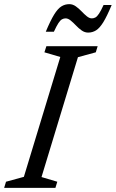

<svg xmlns="http://www.w3.org/2000/svg" viewBox="-38 -905 558 925"><path d="M252.5 -630.5 176 -653 185.5 -682.5H432.5L423.5 -653L337.5 -629.5L162 -52L238 -29.5L229 0H-18L-9 -29.5L77 -53ZM500 -881Q477.5 -827 459.8 -798.2Q442 -769.5 424.8 -758.8Q407.5 -748 386.5 -748Q370 -748 355.2 -758.5Q340.5 -769 327.8 -782.5Q315 -796 302.5 -806.2Q290 -816.5 278 -816.5Q269 -816.5 260.8 -812Q252.5 -807.5 243.5 -793.8Q234.5 -780 221.5 -752H182.5Q205 -806 222.8 -834.8Q240.5 -863.5 257.8 -874.2Q275 -885 296 -885Q312.5 -885 327.2 -874.5Q342 -864 354.8 -850.5Q367.5 -837 380 -826.8Q392.5 -816.5 404.5 -816.5Q413.5 -816.5 421.8 -821Q430 -825.5 439.2 -839.5Q448.5 -853.5 461 -881Z"/></svg>

Font: Newsreader
Style: Italic
Weight: 400
Italic angle: -17°
Designer: Hugues Gentile
Foundry: Production Type
Version: Version 1.003